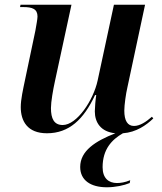

<svg xmlns="http://www.w3.org/2000/svg" viewBox="-20 -556 688 814"><path d="M433 238C469 238 506 230 530 220L532 208C511 217 491 220 476 220C441 220 415 200 415 153C415 77 454 36 501 9C558 5 601 -26 630 -54L624 -61C599 -39 573 -22 548 -22C521 -22 507 -44 507 -87C507 -111 514 -160 520 -185L595 -536H463L394 -215C376 -131 306 -26 246 -26C209 -26 196 -53 196 -98C196 -124 205 -176 213 -212L283 -536H67L65 -526H79C117 -526 139 -518 139 -486C139 -475 134 -450 130 -426L85 -212C78 -178 68 -135 68 -102C68 -43 96 9 179 9C273 9 335 -50 383 -153H388C385 -135 382 -98 382 -84C382 -37 407 3 469 9C385 42 320 83 320 152C320 208 364 238 433 238Z"/></svg>

Font: Noto Serif Display SemiBold
Style: Italic
Weight: 600
Italic angle: -12°
Designer: Monotype Design Team
Foundry: Monotype Imaging Inc.
Version: Version 2.009